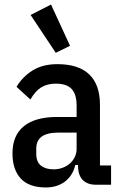

<svg xmlns="http://www.w3.org/2000/svg" viewBox="-20 -815 537 847"><path d="M404 0Q366 0 345 -21Q324 -42 324 -87H312Q301 -40 266.5 -14Q232 12 182 12Q108 12 71.5 -27.5Q35 -67 35 -139Q35 -217 85 -258Q135 -299 232 -299H318V-349Q318 -399 296 -422.5Q274 -446 226 -446Q189 -446 162.5 -430Q136 -414 114 -376L53 -432Q79 -476 123.5 -504Q168 -532 233 -532Q327 -532 374 -486.5Q421 -441 421 -353V-85H470V0ZM216 -68Q238 -68 256.5 -75Q275 -82 288.5 -94Q302 -106 310 -122.5Q318 -139 318 -158V-230H237Q140 -230 140 -160V-136Q140 -101 160.5 -84.5Q181 -68 216 -68ZM115 -749 205 -795 289 -613 226 -582Z"/></svg>

Font: IBM Plex Sans Cond Medm
Style: Regular
Weight: 500
Width: 3
Designer: Mike Abbink, Paul van der Laan, Pieter van Rosmalen
Foundry: Bold Monday
Version: Version 1.3